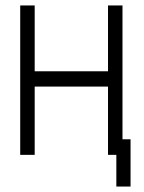

<svg xmlns="http://www.w3.org/2000/svg" viewBox="-20 -617 526 703"><path d="M458 -107V66H406V-50H375.5V-300H107V-50H54V-597H107V-356H375.5V-597H428.5V-107Z"/></svg>

Font: 3270 Nerd Font Mono SemCond
Style: Regular
Weight: 400
Monospace: yes
Version: Version 3.0.1;Nerd Fonts 3.1.1